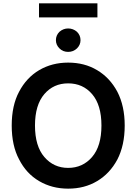

<svg xmlns="http://www.w3.org/2000/svg" viewBox="-20 -1114 815 1147"><path d="M681 -161Q636 -77 560 -32Q485 13 387 13Q291 13 214 -32Q137 -77 94 -162Q50 -244 50 -364Q50 -484 94 -566Q138 -650 214 -695Q291 -740 387 -740Q485 -740 560 -695Q636 -650 681 -566Q725 -481 725 -364Q725 -246 681 -161ZM530 -552Q475 -616 387 -616Q300 -616 245 -552Q189 -487 189 -364Q189 -241 245 -176Q301 -111 387 -111Q474 -111 530 -176Q586 -241 586 -364Q586 -487 530 -552ZM213 -1010V-1094H562V-1010ZM335 -825Q314 -846 314 -874Q314 -903 335 -924Q358 -944 387 -944Q417 -944 440 -924Q461 -903 461 -874Q461 -846 440 -825Q418 -804 387 -804Q356 -804 335 -825Z"/></svg>

Font: Sinter Bold
Style: Regular
Weight: 700
Foundry: Adobe & rsms
Version: Version 1.000